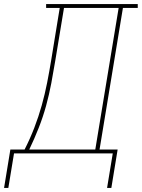

<svg xmlns="http://www.w3.org/2000/svg" viewBox="-68 -755 698 945"><path d="M-48 170 -17 -19H53Q80 -72 101 -126.5Q122 -181 137.5 -236.5Q153 -292 164 -348Q175 -404 184 -459L226 -716H159V-735H610V-716H537L422 -19H511L480 170H459L487 0H1L-27 170ZM76 -19H401L516 -716H247L204 -456Q195 -401 184.5 -345.5Q174 -290 159 -235Q144 -180 122.5 -125.5Q101 -71 76 -19Z"/></svg>

Font: Iosevka HT Thin Extended
Style: Italic
Weight: 100
Width: 7
Italic angle: -9°
Monospace: yes
Designer: Belleve Invis
Foundry: Belleve Invis
Version: Version 32.3.0; ttfautohint (v1.8.4)